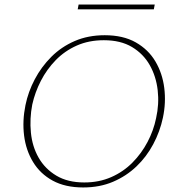

<svg xmlns="http://www.w3.org/2000/svg" viewBox="-20 -819 776 845"><path d="M346 6Q267 6 212 -24Q157 -54 125.5 -106Q94 -158 86 -222.5Q78 -287 92 -356Q104 -415 133 -470Q162 -525 206 -569Q250 -613 309 -638.5Q368 -664 441 -664Q522 -664 577.5 -632.5Q633 -601 664 -548.5Q695 -496 703 -431.5Q711 -367 697 -301Q684 -240 654.5 -184.5Q625 -129 580.5 -86.5Q536 -44 477.5 -19Q419 6 346 6ZM351 -16Q416 -16 469.5 -39.5Q523 -63 563 -103.5Q603 -144 629.5 -194.5Q656 -245 667 -299Q681 -361 674 -422Q667 -483 639 -532.5Q611 -582 561 -612Q511 -642 437 -642Q371 -642 318 -618.5Q265 -595 225.5 -554.5Q186 -514 160 -463.5Q134 -413 122 -359Q110 -297 116 -235.5Q122 -174 150 -125Q178 -76 228 -46Q278 -16 351 -16ZM322 -778 326 -799H661L657 -778Z"/></svg>

Font: Ysabeau Office Thin
Style: Italic
Weight: 250
Italic angle: -12°
Designer: Christian Thalmann (Catharsis Fonts)
Version: Version 2.001;gftools[0.9.30]; featfreeze: tnum,lnum,ss02